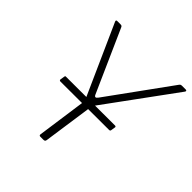

<svg xmlns="http://www.w3.org/2000/svg" viewBox="-194 -894 1046 1046"><g transform="rotate(45 328.5 -371.0)"><path d="M650 -742Q655 -742 656.5 -738.5Q658 -735 654 -730L358 -325Q355 -321 353.5 -317Q352 -313 351 -305L309 -12Q308 -5 304.5 -2.5Q301 0 293 0H272Q265 0 263.5 -3.5Q262 -7 263 -12L303 -296Q305 -304 304.5 -307.5Q304 -311 302 -316L116 -731Q114 -736 115 -739Q116 -742 123 -742H147Q154 -742 157 -739.5Q160 -737 162 -732L321 -375Q330 -354 345 -375L605 -734Q609 -739 612 -740.5Q615 -742 622 -742H650ZM523 -324 519 -298Q518 -294 516 -292.5Q514 -291 509 -291L136 -290Q132 -290 130 -292Q128 -294 128 -298L132 -324Q133 -330 137 -330L516 -331Q519 -331 521.5 -329Q524 -327 523 -324Z"/></g></svg>

Font: Libre Franklin Thin
Style: Italic
Weight: 100
Italic angle: -8°
Designer: Pablo Impallari, Rodrigo Fuenzalida, Nhung Nguyen
Foundry: Impallari Type
Version: Version 3.000